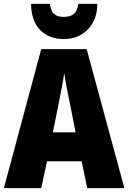

<svg xmlns="http://www.w3.org/2000/svg" viewBox="-20 -968 660 988"><path d="M429 0 400 -138H222L192 0H0L192 -715H426L620 0ZM340 -434Q332 -471 323.5 -515.5Q315 -560 311 -592Q306 -561 298 -517.5Q290 -474 282 -436L252 -287H369ZM481 -948Q480 -865 431.5 -816Q383 -767 309 -767Q233 -767 187 -813.5Q141 -860 140 -948H237Q242 -910 259 -895.5Q276 -881 309 -881Q340 -881 359 -895.5Q378 -910 383 -948Z"/></svg>

Font: Noto Sans Myanmar UI Condensed Black
Style: Regular
Weight: 900
Width: 3
Designer: Monotype Design Team
Foundry: Monotype Imaging Inc.
Version: Version 2.103; ttfautohint (v1.8.4.7-5d5b)